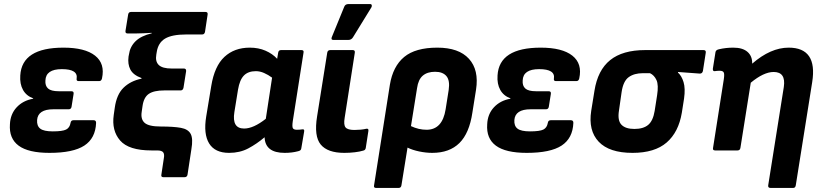

<svg xmlns="http://www.w3.org/2000/svg" viewBox="-20 -742 4058 947"><path d="M224 12Q120 12 72 -23.5Q24 -59 29 -129Q31 -179 62 -212.5Q93 -246 143 -255L144 -257Q110 -269 93.5 -298.5Q77 -328 80 -370Q88 -507 293 -507Q399 -507 449 -467.5Q499 -428 483 -355Q480 -342 469 -342H368Q356 -342 358 -354Q366 -401 285 -401Q206 -401 204 -345Q202 -319 217 -305.5Q232 -292 269 -292H332Q345 -292 343 -279L333 -216Q331 -203 319 -203H243Q167 -203 163 -150Q161 -121 178.5 -107.5Q196 -94 240 -94Q288 -94 306 -103Q324 -112 328 -136Q330 -149 342 -149H442Q454 -149 454 -136Q451 -60 396 -24Q341 12 224 12Z M786 132Q773 132 776 119L788 39Q792 19 785 9.5Q778 0 755 0H727Q615 0 572.5 -49Q530 -98 541 -175L546 -210Q555 -276 589.5 -309.5Q624 -343 678 -354V-357Q637 -372 623 -399Q609 -426 614 -463L616 -473Q621 -511 648 -538Q675 -565 729 -578L728 -580Q708 -579 688 -578Q668 -577 652 -577H609Q597 -577 599 -590L612 -670Q614 -683 626 -683H994Q1006 -683 1004 -670L991 -584Q988 -572 977 -572H899Q828 -572 794 -551.5Q760 -531 753 -485L751 -473Q745 -439 763 -421.5Q781 -404 827 -404H887Q899 -404 898 -391L885 -309Q882 -296 871 -296H790Q739 -296 714 -279Q689 -262 683 -219L679 -191Q673 -154 693.5 -136Q714 -118 773 -118Q836 -118 872 -111.5Q908 -105 920.5 -81.5Q933 -58 924 -6L905 119Q903 132 890 132Z M1110 12Q1040 12 1011.5 -34.5Q983 -81 997 -167L1022 -318Q1038 -416 1087 -461.5Q1136 -507 1212 -507Q1255 -507 1289.5 -492Q1324 -477 1347 -452L1352 -482Q1354 -495 1366 -495H1467Q1480 -495 1477 -482L1424 -144Q1420 -116 1425 -109Q1430 -102 1444 -102Q1452 -102 1458.5 -102.5Q1465 -103 1471 -104Q1483 -106 1480 -92L1466 -10Q1465 1 1450 4Q1435 8 1418.5 10Q1402 12 1384 12Q1288 12 1285 -65Q1246 -32 1204.5 -10Q1163 12 1110 12ZM1136 -189Q1123 -108 1184 -108Q1230 -108 1291 -156L1322 -359Q1303 -373 1282.5 -382Q1262 -391 1242 -391Q1204 -391 1183 -369.5Q1162 -348 1154 -300Z M1678 12Q1596 12 1562 -29Q1528 -70 1544 -168L1594 -482Q1596 -495 1609 -495H1720Q1732 -495 1730 -482L1680 -161Q1674 -126 1684.5 -113.5Q1695 -101 1728 -101Q1743 -101 1759 -102.5Q1775 -104 1787 -107Q1799 -109 1797 -96L1784 -12Q1782 -1 1771 1Q1755 6 1730 9Q1705 12 1678 12ZM1624 -545Q1617 -545 1615.5 -549.5Q1614 -554 1617 -560L1678 -709Q1683 -722 1699 -722H1805Q1812 -722 1813.5 -717Q1815 -712 1812 -706L1721 -558Q1713 -545 1698 -545Z M1835 185Q1822 185 1825 172L1903 -324Q1918 -415 1973.5 -461Q2029 -507 2137 -507Q2243 -507 2293 -452Q2343 -397 2328 -300L2310 -187Q2295 -85 2246 -36.5Q2197 12 2112 12Q2081 12 2047.5 5Q2014 -2 1990 -14L1960 172Q1958 185 1946 185ZM2037 -307 2007 -120Q2045 -102 2084 -102Q2162 -102 2178 -203L2193 -298Q2200 -345 2182 -366.5Q2164 -388 2126 -388Q2088 -388 2065.5 -369Q2043 -350 2037 -307Z M2578 12Q2474 12 2426 -23.5Q2378 -59 2383 -129Q2385 -179 2416 -212.5Q2447 -246 2497 -255L2498 -257Q2464 -269 2447.5 -298.5Q2431 -328 2434 -370Q2442 -507 2647 -507Q2753 -507 2803 -467.5Q2853 -428 2837 -355Q2834 -342 2823 -342H2722Q2710 -342 2712 -354Q2720 -401 2639 -401Q2560 -401 2558 -345Q2556 -319 2571 -305.5Q2586 -292 2623 -292H2686Q2699 -292 2697 -279L2687 -216Q2685 -203 2673 -203H2597Q2521 -203 2517 -150Q2515 -121 2532.5 -107.5Q2550 -94 2594 -94Q2642 -94 2660 -103Q2678 -112 2682 -136Q2684 -149 2696 -149H2796Q2808 -149 2808 -136Q2805 -60 2750 -24Q2695 12 2578 12Z M3100 12Q2985 12 2933 -43Q2881 -98 2896 -195L2912 -294Q2928 -396 2989.5 -445.5Q3051 -495 3162 -495H3450Q3463 -495 3461 -482L3447 -392Q3444 -379 3432 -379L3324 -387V-384Q3342 -368 3351.5 -337Q3361 -306 3354 -256L3343 -186Q3327 -90 3268 -39Q3209 12 3100 12ZM3109 -106Q3153 -106 3177 -126Q3201 -146 3209 -195L3221 -272Q3229 -323 3218 -347Q3207 -371 3186 -381H3151Q3108 -381 3081 -361.5Q3054 -342 3046 -288L3033 -197Q3025 -148 3045 -127Q3065 -106 3109 -106Z M3507 0Q3494 0 3497 -13L3550 -351Q3554 -377 3549.5 -385Q3545 -393 3530 -393Q3523 -393 3517 -392.5Q3511 -392 3505 -391Q3495 -390 3496 -403L3509 -485Q3511 -496 3526 -499Q3560 -507 3597 -507Q3643 -507 3667 -486Q3691 -465 3690 -428Q3781 -507 3870 -507Q4013 -507 3986 -337L3905 172Q3903 185 3892 185H3781Q3767 185 3769 172L3846 -313Q3857 -387 3796 -387Q3747 -387 3683 -334L3632 -13Q3630 0 3618 0Z"/></svg>

Font: Sofia Sans ExtraBold
Style: Italic
Weight: 800
Italic angle: -9°
Designer: Botio Nikoltchev, Ani Petrova
Foundry: lettersoup
Version: Version 4.100; ttfautohint (v1.8.4.7-5d5b)